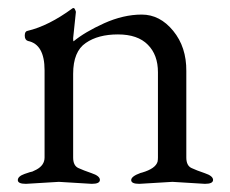

<svg xmlns="http://www.w3.org/2000/svg" viewBox="-20 -450 567 473"><path d="M326.2 -23.9Q327.1 -23.9 330.1 -24.9Q363.3 -34.7 368.2 -51.8Q369.1 -56.6 369.1 -62V-272Q369.1 -314.9 344.2 -339.8Q319.3 -365.2 270.5 -365.2Q221.7 -365.2 191.4 -344.2Q160.2 -323.2 160.2 -268.1V-62Q160.2 -42 172.9 -36.1Q185.5 -30.3 205.6 -23.4Q226.1 -16.6 226.1 -6.8Q226.1 2.9 206.1 2.9L125 -2L43.9 2.9Q23.9 2.9 23.9 -6.3Q23.9 -15.6 40.5 -21.5Q57.1 -27.3 59.6 -27.3Q62 -28.3 69.8 -32.2Q89.8 -43 89.8 -62V-276.9Q89.8 -340.8 48.8 -349.1Q41 -351.6 41 -362.3Q41 -373 47.9 -374Q99.6 -386.2 158.2 -429.2Q159.2 -430.2 161.6 -430.2Q164.1 -430.2 167 -420.9L160.2 -356Q160.2 -349.1 161.1 -348.1Q189 -371.1 236.3 -392.6Q284.2 -414.1 329.1 -414.1Q374 -414.1 406.7 -374Q439.5 -334 439 -274.9V-62Q439 -42 451.7 -36.1Q463.9 -30.3 484.4 -23.4Q504.9 -16.6 504.9 -6.8Q504.9 2.9 484.9 2.9L404.8 -2L323.2 2.9Q303.2 2.9 303.2 -6.3Q303.2 -15.6 326.2 -23.9Z"/></svg>

Font: EBGaramond
Style: Regular
Weight: 400
Version: Version 000.012g